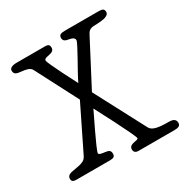

<svg xmlns="http://www.w3.org/2000/svg" viewBox="-213 -977 1127 1169"><g transform="rotate(-30 350.5 -392.0)"><path d="M211 -722C211 -748 282 -730 282 -772C282 -791 275 -799 251 -799H52C21 -799 1 -790 1 -772C1 -747 16 -741 50 -738C81 -735 108 -730 119 -709L273 -412L122 -104C109 -78 95 -74 71 -67C61 -64 21 -58 18 -57C1 -54 -21 -48 -21 -24C-21 -4 -7 0 11 0H247C273 0 283 -7 283 -27C283 -49 271 -55 248 -58C224 -61 204 -64 204 -74C204 -97 317 -321 317 -324C317 -324 459 -55 459 -34C459 -17 395 -32 395 10C395 23 402 37 426 37H678C706 37 722 31 722 10C722 -13 706 -24 676 -24C603 -24 561 -31 546 -59L359 -414L519 -720C531 -743 539 -755 568 -758C578 -759 614 -758 642 -764C657 -767 679 -775 679 -794C679 -815 669 -821 639 -821H408C372 -821 361 -815 361 -793C361 -773 377 -766 399 -763C425 -759 436 -749 436 -737C436 -716 346 -570 315 -504C315 -504 211 -702 211 -722Z"/></g></svg>

Font: Life Savers
Style: ExtraBold
Weight: 800
Designer: Pablo Impallari, Rodrigo Fuenzalida, Brenda Gallo
Foundry: Pablo Impallari, Rodrigo Fuenzalida, Brenda Gallo
Version: Version 3.000